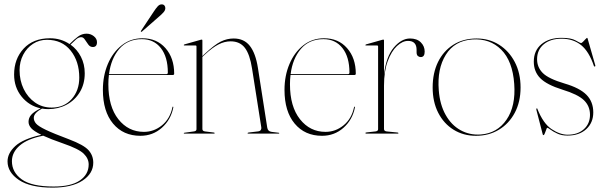

<svg xmlns="http://www.w3.org/2000/svg" viewBox="-20 -611 2773 878"><path d="M295.5 26Q363 51.5 384.8 75.8Q406.5 100 406.5 133Q406.5 182.5 357.5 214.8Q308.5 247 220.5 247Q118.5 247 66.5 212Q14.5 177 14.5 127Q14.5 89.5 49.8 57Q85 24.5 169 5.5Q135 -11 122.8 -24.8Q110.5 -38.5 110.5 -54Q110.5 -71.5 122.5 -85.8Q134.5 -100 166 -115.5Q113 -127 78.8 -169.2Q44.5 -211.5 44.5 -270Q44.5 -341.5 88.2 -388.8Q132 -436 208.5 -436Q258.5 -436 298 -409.5L298.5 -410Q319 -430.5 336.8 -443.8Q354.5 -457 375.5 -457Q394.5 -457 409 -445.5Q423.5 -434 423.5 -418Q423.5 -396 404.5 -396Q392 -396 383.8 -407.2Q375.5 -418.5 368.2 -429.8Q361 -441 351.5 -441Q339.5 -441 327.8 -430.8Q316 -420.5 302.5 -407Q332.5 -385.5 350 -351.5Q367.5 -317.5 367.5 -276Q367.5 -227 345.2 -190Q323 -153 285 -132.5Q247 -112 200.5 -112Q186 -112 172 -114.5Q155 -105.5 144.8 -94.8Q134.5 -84 134.5 -72Q134.5 -58 144.8 -46Q155 -34 189.2 -17.5Q223.5 -1 295.5 26ZM194.5 -429Q159 -429 130.8 -410.5Q102.5 -392 86 -360.5Q69.5 -329 69.5 -290Q69.5 -243 88.2 -204.2Q107 -165.5 140.2 -142.2Q173.5 -119 216.5 -119Q273 -119 307.8 -158Q342.5 -197 342.5 -256Q342.5 -330.5 303 -379.8Q263.5 -429 194.5 -429ZM34.5 126Q34.5 177 79.8 209.5Q125 242 225.5 242Q305 242 345.2 214.2Q385.5 186.5 385.5 141Q385.5 114 362.8 91.8Q340 69.5 268.5 45Q211 25 177.5 9.5Q106 23.5 70.2 54.5Q34.5 85.5 34.5 126Z M776.5 -274Q776.5 -268 769.5 -268H478Q475.5 -248 475.5 -226Q475.5 -123.5 521.2 -65.8Q567 -8 638 -8Q684 -8 720.8 -38Q757.5 -68 768.5 -120.5Q769.5 -123.5 770.5 -123.5Q773 -123.5 772.5 -119.5Q761.5 -63.5 720.2 -26.8Q679 10 622 10Q543.5 10 497 -45.8Q450.5 -101.5 450.5 -200Q450.5 -265 473.2 -318.5Q496 -372 536.8 -404Q577.5 -436 631.5 -436Q697 -436 736.8 -390.8Q776.5 -345.5 776.5 -274ZM628.5 -432Q563.5 -432 525.5 -387.5Q487.5 -343 478.5 -272H740.5Q747.5 -272 747.5 -279Q747.5 -350.5 715.5 -391.2Q683.5 -432 628.5 -432ZM682.5 -557Q693 -573 701.2 -582Q709.5 -591 719 -591Q727.5 -591 731.8 -586Q736 -581 736 -574Q736 -564.5 728.8 -556Q721.5 -547.5 710 -537.5L629.5 -467Q626.5 -464 624.5 -466Q623 -467.5 625.5 -471Z M905.5 -426V-354.5L916.5 -365Q961 -406.5 989.5 -420.8Q1018 -435 1048.5 -435Q1096 -435 1122.5 -401.2Q1149 -367.5 1159.5 -300L1202 -28Q1204.5 -10 1222 -8L1254 -4Q1257 -4 1257 -2Q1257 0 1254 0H1116Q1112 0 1112 -2Q1112 -4 1117 -5L1159 -10Q1169 -11 1172.5 -16.5Q1176 -22 1175 -28L1132.5 -298Q1122.5 -362.5 1099.8 -392.2Q1077 -422 1034.5 -422Q1007 -422 979.5 -408Q952 -394 918.5 -363L905.5 -351V-21Q905.5 -11.5 917.5 -10L957.5 -5Q961.5 -5 961.5 -2Q961.5 0 958.5 0H822.5Q820.5 0 820.5 -2Q820.5 -3.5 823.5 -4L866.5 -10Q878.5 -11.5 878.5 -20V-399Q878.5 -403 874.5 -403H822.5Q820.5 -403 820.5 -405Q820.5 -406.5 823.5 -408L897.5 -429Q900.5 -430 902.5 -430Q905.5 -430 905.5 -426Z M1607 -274Q1607 -268 1600 -268H1308.5Q1306 -248 1306 -226Q1306 -123.5 1351.8 -65.8Q1397.5 -8 1468.5 -8Q1514.5 -8 1551.2 -38Q1588 -68 1599 -120.5Q1600 -123.5 1601 -123.5Q1603.5 -123.5 1603 -119.5Q1592 -63.5 1550.8 -26.8Q1509.5 10 1452.5 10Q1374 10 1327.5 -45.8Q1281 -101.5 1281 -200Q1281 -265 1303.8 -318.5Q1326.5 -372 1367.2 -404Q1408 -436 1462 -436Q1527.5 -436 1567.2 -390.8Q1607 -345.5 1607 -274ZM1459 -432Q1394 -432 1356 -387.5Q1318 -343 1309 -272H1571Q1578 -272 1578 -279Q1578 -350.5 1546 -391.2Q1514 -432 1459 -432Z M1736 -426V-271Q1746 -352.5 1781 -393.8Q1816 -435 1855 -435Q1886.5 -435 1904.2 -417.5Q1922 -400 1922 -375Q1922 -350 1904 -350Q1896.5 -350 1890.8 -355Q1885 -360 1885 -372V-383Q1885 -424 1846 -424Q1820.5 -424 1795.2 -400.5Q1770 -377 1753 -331.2Q1736 -285.5 1736 -219V-21Q1736 -11.5 1748 -10L1798 -5Q1802 -4.5 1802 -2Q1802 0 1799 0H1654.5Q1651 0 1651 -2.5Q1651 -5 1656.5 -5.5L1697 -10Q1709 -11.5 1709 -20V-399Q1709 -403 1705 -403H1653Q1651 -403 1651 -405Q1651 -406.5 1654 -408L1728 -429Q1731 -430 1733 -430Q1736 -430 1736 -426Z M2159.5 -435Q2217 -435 2262.2 -406.5Q2307.5 -378 2334 -327.5Q2360.5 -277 2360.5 -211Q2360.5 -145 2334 -95.2Q2307.5 -45.5 2261.5 -17.8Q2215.5 10 2156.5 10Q2099 10 2054.2 -17.8Q2009.5 -45.5 1984 -95.2Q1958.5 -145 1958.5 -211Q1958.5 -277.5 1983.2 -327.8Q2008 -378 2053.2 -406.5Q2098.5 -435 2159.5 -435ZM2178.5 4Q2253.5 -1.5 2296.2 -63.5Q2339 -125.5 2331.5 -227.5Q2324 -332 2272 -384Q2220 -436 2139.5 -430.5Q2059 -425 2018.8 -360.8Q1978.5 -296.5 1986.5 -198Q1991.5 -132.5 2017.8 -85.8Q2044 -39 2085.8 -15.8Q2127.5 7.5 2178.5 4Z M2576 5Q2622 5 2650 -20.2Q2678 -45.5 2678 -86Q2678 -126 2650.2 -152.8Q2622.5 -179.5 2552 -201Q2480 -223.5 2450.5 -253.5Q2421 -283.5 2421 -329Q2421 -380 2456 -409Q2491 -438 2548 -438Q2591.5 -438 2612.5 -426Q2633.5 -414 2637 -414Q2640 -414 2646 -420Q2652 -426 2657.5 -432Q2663 -438 2664 -438Q2666 -438 2667 -435L2702 -313Q2703.5 -308.5 2701 -307Q2698 -305.5 2696 -309Q2673.5 -376 2637 -405Q2600.5 -434 2548 -434Q2497 -434 2466.5 -408.5Q2436 -383 2436 -340Q2436 -303.5 2462 -277.2Q2488 -251 2562 -229Q2630.5 -209 2661.8 -177.5Q2693 -146 2693 -97Q2693 -50 2661 -20.5Q2629 9 2575 9Q2548.5 9 2529 0Q2509.5 -9 2497.5 -18Q2485.5 -27 2482 -27Q2481 -27 2478 -18.5Q2475 -10 2471.5 -1.5Q2468 7 2466 7Q2463 7 2462 4L2433 -108Q2431.5 -114 2434 -115Q2437 -116.5 2437 -114Q2464 -46 2502.5 -20.5Q2541 5 2576 5Z"/></svg>

Font: Fraunces 144pt Thin
Style: Regular
Weight: 100
Version: Version 1.000;[f99f86859]